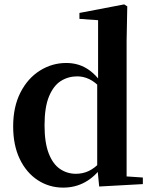

<svg xmlns="http://www.w3.org/2000/svg" viewBox="-20 -839 698 875"><path d="M268 16Q204 16 152 -18Q100 -52 70 -114.5Q40 -177 40 -263Q40 -352 73 -417Q106 -482 161.5 -517Q217 -552 282 -552Q333 -552 373.5 -528Q414 -504 448 -454H457L440 -437Q413 -466 386.5 -478.5Q360 -491 332 -491Q291 -491 257.5 -470Q224 -449 203.5 -400Q183 -351 183 -268Q183 -189 202 -140Q221 -91 253.5 -69Q286 -47 326 -47Q357 -47 384 -59.5Q411 -72 438 -101L457 -81H446Q413 -34 368 -9Q323 16 268 16ZM432 11 423 -81V-83V-457L427 -468V-747L342 -753V-780L546 -819L560 -810L557 -653V-35L631 -30V0Z"/></svg>

Font: Noto Serif SC ExtraLight
Style: Bold
Weight: 700
Version: Version 2.002-H1;hotconv 1.1.0;makeotfexe 2.6.0